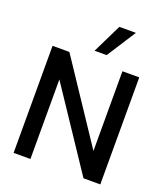

<svg xmlns="http://www.w3.org/2000/svg" viewBox="-167 -1065 1026 1180"><g transform="rotate(20 345.5 -475.0)"><path d="M62 0V-700H172L519 -179V-700H629V0H519L172 -520V0ZM315 -760 408 -950H516L394 -760Z"/></g></svg>

Font: HostGroteskMedium
Style: Regular
Weight: 500
Designer: Doukan Karapınar based on Poppins by Indian Type Foundry, Jonny Pinhorn
Foundry: Element Type
Version: Version 1.001; ttfautohint (v1.8.4.7-5d5b)